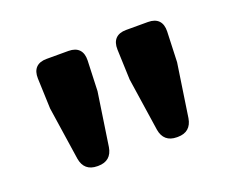

<svg xmlns="http://www.w3.org/2000/svg" viewBox="-73 -866 778 635"><g transform="rotate(-20 315.5 -548.5)"><path d="M88 -693 92 -586 120 -399C125 -369 143 -353 174 -353H177C208 -353 226 -369 231 -399L259 -586L263 -693C264 -726 247 -744 214 -744H137C104 -744 87 -726 88 -693ZM368 -693 372 -586 400 -399C405 -369 423 -353 454 -353H457C488 -353 506 -369 511 -399L539 -586L543 -693C544 -726 527 -744 494 -744H417C384 -744 367 -726 368 -693Z"/></g></svg>

Font: コーポレート・ロゴ（ラウンド）ver3 Bold
Style: Regular
Weight: 700
Designer: [KANA_main] LOGOTYPE.JP [Source Han Sans] Ryoko NISHIZUKA 西塚涼子 (kana, bopomofo & ideographs); Paul D. Hunt (Latin, Greek
Version: Version 12.001;FEAKit 1.0